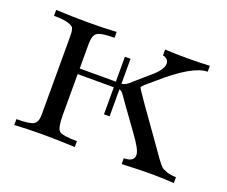

<svg xmlns="http://www.w3.org/2000/svg" viewBox="-80 -553 798 674"><g transform="rotate(20 319.0 -216.0)"><path d="M455 -386Q455 -397 447 -403Q439 -409 433 -409V-431Q475 -429 516.5 -429Q558 -429 600 -431V-409Q545 -409 441 -318L407 -289Q397 -279 397 -277Q397 -272 523 -96L547 -62Q548 -61 554 -53Q560 -45 565.5 -39.5Q571 -34 586.5 -28.5Q602 -23 622 -23V-1Q586 -4 537 -4Q488 -4 427 -1V-23Q465 -23 465 -48Q465 -59 455 -77Q445 -95 424 -123.5Q403 -152 371 -197L347 -231Q338 -244 330 -245V-144H309V-245H174V-93Q174 -45 185 -34Q196 -23 252 -23V-1Q187 -4 130.5 -4Q74 -4 26 -1V-23Q75 -23 89.5 -31.5Q104 -40 104 -68V-363Q104 -385 98 -394Q80 -409 26 -409V-431Q91 -428 147.5 -428Q204 -428 252 -431V-409Q202 -409 188 -399.5Q174 -390 174 -358V-266H309V-359H330V-266Q345 -266 366 -287L413 -328Q455 -362 455 -386Z"/></g></svg>

Font: cwTeXMing
Style: Medium
Weight: 500
Version: Version 1.17